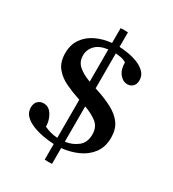

<svg xmlns="http://www.w3.org/2000/svg" viewBox="-194 -812 920 1022"><g transform="rotate(30 265.5 -301.0)"><path d="M243 103V7Q214 6 179 0Q144 -6 112 -18.5Q80 -31 60 -51Q40 -71 40 -101Q40 -127 54.5 -140.5Q69 -154 89 -154Q122 -154 141.5 -122Q161 -90 161 -52Q181 -43 201 -37.5Q221 -32 243 -31V-265Q194 -281 150.5 -301.5Q107 -322 80.5 -355.5Q54 -389 54 -443Q54 -495 79.5 -531.5Q105 -568 148 -588.5Q191 -609 243 -614V-705Q266 -707 288 -705V-616Q312 -615 342.5 -610Q373 -605 402 -593.5Q431 -582 450 -562.5Q469 -543 469 -514Q469 -490 455.5 -477Q442 -464 422 -464Q395 -464 374.5 -489.5Q354 -515 354 -559Q337 -569 319.5 -572Q302 -575 288 -576V-361Q352 -341 397.5 -317Q443 -293 467 -259.5Q491 -226 491 -175Q491 -117 462 -78.5Q433 -40 386.5 -19.5Q340 1 288 6V103Q266 105 243 103ZM288 -33Q332 -39 364 -64.5Q396 -90 396 -139Q396 -184 367 -208Q338 -232 288 -250ZM243 -376V-574Q193 -568 167.5 -542Q142 -516 142 -479Q142 -441 169 -417Q196 -393 243 -376Z"/></g></svg>

Font: Tiro Devanagari Marathi
Style: Regular
Weight: 400
Designer: Devanagari: John Hudson & Fiona Ross. Latin: John Hudson.
Foundry: Tiro Typeworks Ltd.
Version: Version 1.52